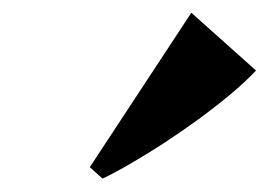

<svg xmlns="http://www.w3.org/2000/svg" viewBox="-20 -834 420 294"><path d="M117.5 -578 273 -814.5 372 -726Q355.5 -708.5 332.8 -689.5Q310 -670.5 284 -651.5Q258 -632.5 231.5 -615.2Q205 -598 180.5 -583.8Q156 -569.5 137 -560.5Z"/></svg>

Font: Merriweather 144pt Black
Style: Italic
Weight: 900
Italic angle: -7.8°
Version: Version 2.101